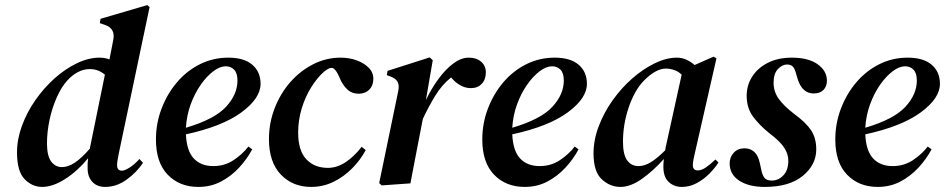

<svg xmlns="http://www.w3.org/2000/svg" viewBox="-20 -722 3721 756"><path d="M146 14Q107 14 77 -16.5Q47 -47 47 -122Q47 -174 66.5 -227Q86 -280 119.5 -328Q153 -376 195 -413.5Q237 -451 283 -473Q329 -495 372 -495Q393 -495 411 -488L426 -565Q435 -610 393 -624L373 -631L376 -648L560 -702L569 -694L448 -119Q445 -103 443 -92Q441 -81 441 -71Q441 -50 460 -50Q471 -50 490 -62Q509 -74 529 -96L543 -81Q519 -44 479 -15Q439 14 394 14Q362 14 343.5 -6Q325 -26 325 -59Q324 -76 327 -99Q286 -49 237 -17.5Q188 14 146 14ZM165 -158Q165 -108 181.5 -86Q198 -64 224 -64Q248 -64 274.5 -81.5Q301 -99 334 -137V-139L393 -428Q367 -450 334 -450Q309 -450 286.5 -438Q264 -426 245 -405Q222 -380 203.5 -338.5Q185 -297 175 -249.5Q165 -202 165 -158Z M761 14Q687 14 640.5 -34Q594 -82 594 -173Q594 -236 616 -294Q638 -352 676.5 -397.5Q715 -443 767 -469Q819 -495 879 -495Q941 -495 973.5 -467Q1006 -439 1006 -392Q1006 -335 930.5 -279.5Q855 -224 712 -193Q715 -128 743 -98Q771 -68 820 -68Q864 -68 899 -91Q934 -114 958 -145L973 -134Q953 -96 921.5 -62Q890 -28 850 -7Q810 14 761 14ZM869 -461Q846 -461 820 -441.5Q794 -422 770.5 -388.5Q747 -355 731 -311.5Q715 -268 712 -219Q824 -252 869.5 -301Q915 -350 915 -405Q915 -434 902 -447.5Q889 -461 869 -461Z M1205 14Q1132 14 1085.5 -35Q1039 -84 1039 -174Q1039 -238 1061.5 -296Q1084 -354 1123 -398.5Q1162 -443 1213 -469Q1264 -495 1321 -495Q1356 -495 1385.5 -484Q1415 -473 1433 -454Q1451 -435 1450 -409Q1449 -383 1433 -368Q1417 -353 1393 -353Q1366 -353 1349.5 -368Q1333 -383 1322 -405L1315 -421Q1302 -450 1290 -454Q1278 -458 1255 -439Q1229 -416 1205.5 -378.5Q1182 -341 1168 -295Q1154 -249 1154 -200Q1154 -129 1186 -95Q1218 -61 1271 -61Q1307 -61 1341 -83.5Q1375 -106 1404 -144L1420 -131Q1400 -93 1367 -59.5Q1334 -26 1293 -6Q1252 14 1205 14Z M1483 8 1473 -1 1548 -363Q1553 -387 1545 -400.5Q1537 -414 1517 -421L1503 -426L1506 -443L1672 -496L1684 -485L1657 -328Q1679 -374 1707 -412Q1735 -450 1765.5 -472.5Q1796 -495 1826 -495Q1856 -495 1874.5 -479Q1893 -463 1893 -437Q1893 -409 1877 -392Q1861 -375 1834 -375Q1792 -375 1756 -417Q1720 -388 1694 -345.5Q1668 -303 1645 -254L1637 -213Q1627 -160 1616.5 -107Q1606 -54 1596 0Z M2046 14Q1972 14 1925.5 -34Q1879 -82 1879 -173Q1879 -236 1901 -294Q1923 -352 1961.5 -397.5Q2000 -443 2052 -469Q2104 -495 2164 -495Q2226 -495 2258.5 -467Q2291 -439 2291 -392Q2291 -335 2215.5 -279.5Q2140 -224 1997 -193Q2000 -128 2028 -98Q2056 -68 2105 -68Q2149 -68 2184 -91Q2219 -114 2243 -145L2258 -134Q2238 -96 2206.5 -62Q2175 -28 2135 -7Q2095 14 2046 14ZM2154 -461Q2131 -461 2105 -441.5Q2079 -422 2055.5 -388.5Q2032 -355 2016 -311.5Q2000 -268 1997 -219Q2109 -252 2154.5 -301Q2200 -350 2200 -405Q2200 -434 2187 -447.5Q2174 -461 2154 -461Z M2423 14Q2382 14 2349.5 -16Q2317 -46 2317 -118Q2317 -171 2337.5 -225Q2358 -279 2392.5 -327.5Q2427 -376 2470 -413.5Q2513 -451 2558.5 -473Q2604 -495 2645 -495Q2665 -495 2682.5 -487Q2700 -479 2715 -466L2790 -499L2801 -492L2716 -119Q2708 -87 2708 -72Q2708 -51 2728 -51Q2742 -51 2759 -62.5Q2776 -74 2797 -94L2809 -82Q2794 -59 2772 -37Q2750 -15 2722.5 -0.5Q2695 14 2665 14Q2634 14 2613 -5.5Q2592 -25 2592 -66Q2592 -80 2594 -96Q2553 -50 2508 -18Q2463 14 2423 14ZM2433 -164Q2433 -113 2449.5 -90.5Q2466 -68 2494 -68Q2518 -68 2543 -83.5Q2568 -99 2599 -130Q2600 -136 2602 -146L2664 -428Q2651 -441 2634 -446.5Q2617 -452 2602 -452Q2561 -452 2512 -401Q2477 -363 2455 -297.5Q2433 -232 2433 -164Z M2991 14Q2929 14 2891 -10.5Q2853 -35 2853 -79Q2853 -103 2869 -120.5Q2885 -138 2911 -138Q2960 -138 2972 -79L2977 -56Q2981 -34 2989.5 -22.5Q2998 -11 3019 -11Q3045 -11 3064.5 -31.5Q3084 -52 3084 -89Q3084 -116 3067.5 -141Q3051 -166 3010 -197Q2970 -229 2945 -263Q2920 -297 2920 -345Q2920 -386 2941.5 -420Q2963 -454 3003 -474.5Q3043 -495 3098 -495Q3163 -495 3199.5 -469Q3236 -443 3236 -404Q3236 -382 3222.5 -368Q3209 -354 3184 -354Q3139 -354 3121 -410L3114 -434Q3109 -453 3101 -460.5Q3093 -468 3079 -468Q3060 -468 3043 -450Q3026 -432 3026 -396Q3026 -361 3046.5 -332.5Q3067 -304 3109 -272Q3154 -239 3174 -208.5Q3194 -178 3194 -134Q3194 -73 3141 -29.5Q3088 14 2991 14Z M3436 14Q3362 14 3315.5 -34Q3269 -82 3269 -173Q3269 -236 3291 -294Q3313 -352 3351.5 -397.5Q3390 -443 3442 -469Q3494 -495 3554 -495Q3616 -495 3648.5 -467Q3681 -439 3681 -392Q3681 -335 3605.5 -279.5Q3530 -224 3387 -193Q3390 -128 3418 -98Q3446 -68 3495 -68Q3539 -68 3574 -91Q3609 -114 3633 -145L3648 -134Q3628 -96 3596.5 -62Q3565 -28 3525 -7Q3485 14 3436 14ZM3544 -461Q3521 -461 3495 -441.5Q3469 -422 3445.5 -388.5Q3422 -355 3406 -311.5Q3390 -268 3387 -219Q3499 -252 3544.5 -301Q3590 -350 3590 -405Q3590 -434 3577 -447.5Q3564 -461 3544 -461Z"/></svg>

Font: DeepMind Serif Text
Style: Italic
Weight: 400
Italic angle: -12°
Designer: Frank Grießhammer / Modifications: Colophon Foundry
Foundry: Colophon Foundry
Version: Version 5.003; ttfautohint (v1.8.2)